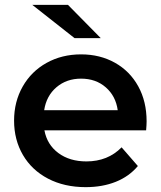

<svg xmlns="http://www.w3.org/2000/svg" viewBox="-20 -764 662 791"><path d="M582 -227H163Q174 -168 220.5 -133.5Q267 -99 336 -99Q424 -99 481 -157L548 -80Q512 -37 457 -15Q402 7 333 7Q245 7 178 -28Q111 -63 74.5 -125.5Q38 -188 38 -267Q38 -345 73.5 -407.5Q109 -470 172 -505Q235 -540 314 -540Q392 -540 453.5 -505.5Q515 -471 549.5 -408.5Q584 -346 584 -264Q584 -251 582 -227ZM162 -310H465Q457 -368 416 -404Q375 -440 314 -440Q254 -440 212.5 -404.5Q171 -369 162 -310ZM113 -744H260L395 -607H287Z"/></svg>

Font: APTA Sans SemiBold
Style: Bold
Weight: 600
Version: Version 7.200